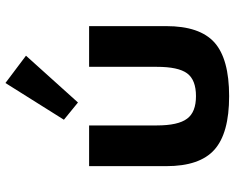

<svg xmlns="http://www.w3.org/2000/svg" viewBox="-100 -768 884 724"><g transform="rotate(-90 342.0 -406.0)"><path d="M494 -750 391 -827.5 252.5 -607 317.5 -554ZM341.5 16C435 16 502.5 -2.5 544 -39.5C585 -76.5 605.5 -137 605.5 -221V-512H452V-257C452 -203 444 -165 427.5 -142.5C411 -120 382 -109 341.5 -109C301.5 -109 273 -120 256.5 -142.5C239.5 -165 231 -203 231 -257V-512H77.5V-221C77.5 -137 98 -76.5 139.5 -39.5C181 -2.5 248 16 341.5 16Z"/></g></svg>

Font: Spartan
Style: Bold
Weight: 700
Designer: Matt Bailey, Mirko Velimirovic
Foundry: Matt Bailey
Version: Version 1.003